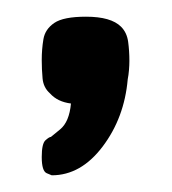

<svg xmlns="http://www.w3.org/2000/svg" viewBox="-20 -710 206 230"><path d="M42 -500Q42 -500 36 -502.5Q30 -505 30 -522Q30 -538 34.5 -542Q39 -546 41 -546Q41 -546 52 -555Q63 -564 65 -586Q49 -588 40 -598Q32 -605 31 -616Q30 -627 30 -638Q30 -651 32 -663Q34 -675 45 -682.5Q56 -690 83 -690Q113 -690 125 -678Q132 -671 133.5 -660Q135 -649 135 -637Q135 -632 134.5 -626Q134 -620 133 -615Q129 -569 103 -534.5Q77 -500 42 -500Z"/></svg>

Font: Fredoka
Style: Regular
Weight: 400
Designer: Ben Nathan
Foundry: Milena B. Brandão, Ben Nathan
Version: Version 2.001